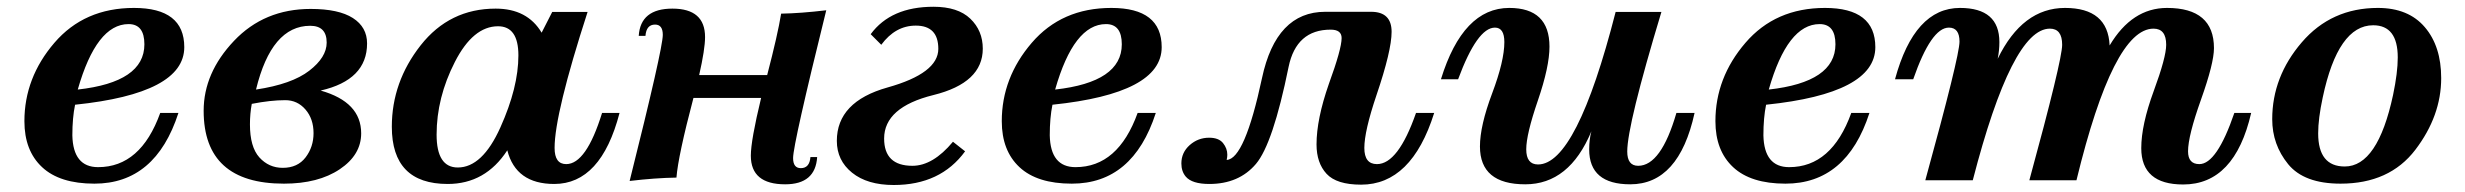

<svg xmlns="http://www.w3.org/2000/svg" viewBox="-20 -523 7152 557"><path d="M253.9 9.8Q153.3 9.8 102.1 -38.1Q50.8 -85.9 50.8 -171.4Q50.8 -297.4 137.7 -398.7Q224.6 -500 368.7 -500Q514.6 -500 514.6 -386.2Q514.6 -252 197.8 -219.2Q189.9 -181.2 189.9 -130.4Q191.9 -38.1 264.6 -38.1Q388.2 -38.1 444.8 -195.3H497.6Q431.2 9.8 253.9 9.8ZM205.6 -263.2Q398.9 -284.7 398.9 -394.5Q398.9 -453.1 353 -453.1Q259.8 -453.1 205.6 -263.2Z M803.7 9.8Q570.8 9.8 570.8 -201.7Q570.8 -311.5 658.7 -404.3Q746.6 -497.1 881.3 -497.1Q962.4 -497.1 1003.7 -470.7Q1044.9 -444.3 1044.9 -397Q1044.9 -291 910.2 -260.3Q1027.8 -227.1 1027.8 -136.2Q1027.8 -73.7 965.6 -32Q903.3 9.8 803.7 9.8ZM722.7 -263.2Q826.7 -278.8 877.2 -317.9Q927.7 -356.9 927.7 -399.4Q927.7 -448.2 879.9 -448.2Q767.6 -448.2 722.7 -263.2ZM800.3 -36.1Q843.3 -36.1 866.5 -66.4Q889.6 -96.7 889.6 -136.7Q889.6 -178.2 866.2 -205.3Q842.8 -232.4 807.6 -232.4Q765.1 -232.4 710.4 -221.7Q705.1 -193.4 705.1 -162.1Q705.1 -96.7 732.4 -66.4Q759.8 -36.1 800.3 -36.1Z M1684.6 -488.3Q1588.9 -192.9 1588.9 -93.8Q1588.9 -46.9 1622.6 -46.9Q1680.7 -46.9 1726.6 -195.3H1777.3Q1723.6 10.7 1587.9 10.7Q1476.6 10.7 1451.7 -86.9Q1388.2 10.7 1278.8 10.7Q1116.7 10.7 1116.7 -155.3Q1116.7 -285.2 1200.4 -391.6Q1284.2 -498 1418 -498Q1509.8 -498 1551.3 -428.2L1582 -488.3ZM1308.1 -37.1Q1379.4 -37.1 1431.6 -153.3Q1483.9 -269.5 1483.9 -362.3Q1483.9 -446.8 1424.8 -446.8Q1352.5 -446.8 1299.6 -343.3Q1246.6 -239.7 1246.6 -132.3Q1246.6 -37.1 1308.1 -37.1Z M1991.7 -238.8Q1947.3 -70.8 1942.4 -7.8Q1880.4 -6.8 1806.6 2Q1902.8 -381.8 1902.8 -421.9Q1902.8 -451.7 1880.4 -451.7Q1855 -451.7 1852.5 -418.9H1833Q1837.9 -498 1930.7 -498Q2025.4 -498 2025.4 -415.5Q2025.4 -380.4 2008.3 -305.2H2205.6Q2236.3 -422.9 2246.1 -483.4Q2303.2 -484.4 2377 -493.2Q2280.8 -104.5 2280.8 -64.5Q2280.8 -35.2 2303.2 -35.2Q2328.6 -35.2 2331.1 -67.4H2350.6Q2345.7 11.7 2257.8 11.7Q2158.2 11.7 2158.2 -71.3Q2158.2 -115.7 2188 -238.8Z M2536.6 -393.1 2505.9 -423.8Q2564.5 -503.4 2688 -503.4Q2758.8 -503.4 2794.9 -468.8Q2831.1 -434.1 2831.1 -381.8Q2831.1 -282.7 2688 -247.3Q2544.9 -211.9 2544.9 -121.1Q2544.9 -42 2627 -42Q2686.5 -42 2744.6 -111.8L2779.8 -84Q2708.5 13.7 2572.8 13.7Q2496.1 13.7 2451.9 -22Q2407.7 -57.6 2407.7 -114.3Q2407.7 -228 2554.9 -269.3Q2702.1 -310.5 2702.1 -381.3Q2702.1 -448.7 2636.7 -448.7Q2577.6 -448.7 2536.6 -393.1Z M3089.4 9.8Q2988.8 9.8 2937.5 -38.1Q2886.2 -85.9 2886.2 -171.4Q2886.2 -297.4 2973.1 -398.7Q3060.1 -500 3204.1 -500Q3350.1 -500 3350.1 -386.2Q3350.1 -252 3033.2 -219.2Q3025.4 -181.2 3025.4 -130.4Q3027.3 -38.1 3100.1 -38.1Q3223.6 -38.1 3280.3 -195.3H3333Q3266.6 9.8 3089.4 9.8ZM3041 -263.2Q3234.4 -284.7 3234.4 -394.5Q3234.4 -453.1 3188.5 -453.1Q3095.2 -453.1 3041 -263.2Z M3538.6 -59.1Q3590.8 -61 3641.1 -296.4Q3682.1 -488.8 3824.7 -488.8H3957.5Q4017.1 -488.8 4017.1 -430.7Q4017.1 -376 3973.1 -246.6Q3938 -142.6 3938 -93.8Q3938 -46.9 3974.6 -46.9Q4036.1 -46.9 4087.9 -195.3H4140.6Q4075.2 12.7 3928.7 12.7Q3857.4 12.7 3828.4 -18.8Q3799.3 -50.3 3799.3 -104Q3799.3 -177.2 3835 -279.3Q3872.1 -380.9 3872.1 -412.6Q3872.1 -437 3840.3 -437Q3740.7 -437 3718.3 -329.1Q3672.9 -105.5 3623.5 -47.4Q3574.2 10.7 3488.3 10.7Q3438 10.7 3419.9 -10.7Q3407.2 -25.9 3407.2 -48.8Q3407.2 -80.6 3431.4 -102.1Q3455.6 -123.5 3487.8 -123.5Q3515.6 -123.5 3528.1 -107.9Q3540.5 -92.3 3540.5 -74.2Q3540.5 -66.9 3538.6 -59.1Z M4404.8 11.7Q4273.4 11.7 4273.4 -98.1Q4273.4 -158.2 4308.8 -252.2Q4344.2 -346.2 4344.2 -400.9Q4344.2 -442.9 4316.9 -442.9Q4265.6 -442.9 4210 -293H4160.2Q4224.1 -500 4358.4 -500Q4475.1 -500 4475.1 -387.7Q4475.1 -329.6 4441.4 -231.4Q4407.7 -133.3 4407.7 -89.8Q4407.7 -45.9 4441.9 -45.9Q4553.7 -45.9 4667 -488.3H4799.8Q4700.7 -160.2 4700.7 -83.5Q4700.7 -42 4732.4 -42Q4798.8 -42 4843.3 -195.3H4896Q4850.6 11.7 4709.5 11.7Q4590.3 11.7 4590.3 -89.4Q4590.3 -118.7 4596.7 -142.1Q4532.7 11.7 4404.8 11.7Z M5159.7 9.8Q5059.1 9.8 5007.8 -38.1Q4956.5 -85.9 4956.5 -171.4Q4956.5 -297.4 5043.5 -398.7Q5130.4 -500 5274.4 -500Q5420.4 -500 5420.4 -386.2Q5420.4 -252 5103.5 -219.2Q5095.7 -181.2 5095.7 -130.4Q5097.7 -38.1 5170.4 -38.1Q5293.9 -38.1 5350.6 -195.3H5403.3Q5336.9 9.8 5159.7 9.8ZM5111.3 -263.2Q5304.7 -284.7 5304.7 -394.5Q5304.7 -453.1 5258.8 -453.1Q5165.5 -453.1 5111.3 -263.2Z M6313.5 12.2Q6191.9 12.2 6191.9 -93.3Q6191.9 -160.6 6228 -258.8Q6264.2 -356.9 6264.2 -393.1Q6264.2 -439.9 6227.5 -439.9Q6110.8 -439.9 6003.9 0H5867.2Q5962.4 -348.6 5962.4 -393.1Q5962.4 -439.9 5926.8 -439.9Q5816.9 -439.9 5703.1 0H5565.4Q5664.6 -359.9 5664.6 -402.3Q5664.6 -442.9 5633.8 -442.9Q5582.5 -442.9 5530.3 -293H5477.5Q5533.7 -500 5666 -500Q5780.3 -500 5780.3 -400.9Q5780.3 -377 5775.4 -352.5Q5847.2 -500 5970.7 -500Q6095.2 -500 6100.1 -391.1Q6165 -500 6266.6 -500Q6402.8 -500 6402.8 -383.3Q6402.8 -339.4 6365.2 -234.1Q6327.6 -128.9 6327.6 -84Q6327.6 -46.9 6360.4 -46.9Q6411.1 -46.9 6461.9 -195.3H6510.7Q6462.9 12.2 6313.5 12.2Z M6770 9.8Q6664.1 9.8 6617.9 -46.9Q6571.8 -103.5 6571.8 -177.2Q6571.8 -300.3 6657.5 -400.1Q6743.2 -500 6878.4 -500Q6966.8 -500 7014.4 -444.3Q7062 -388.7 7062 -296.4Q7062 -187 6987.1 -88.6Q6912.1 9.8 6770 9.8ZM6782.2 -40Q6877.9 -40 6922.4 -247.6Q6936 -312.5 6936 -356.4Q6936 -449.7 6864.7 -449.7Q6762.7 -449.7 6718.3 -240.2Q6705.1 -178.7 6705.1 -136.2Q6705.1 -40 6782.2 -40Z"/></svg>

Font: Munson
Style: Bold Italic
Weight: 700
Italic angle: -12°
Designer: Paul James MIller
Foundry: High-Logic / Made with FontCreator
Version: Version 2.10;May 5, 2019;FontCreator 11.5.0.2430 64-bit